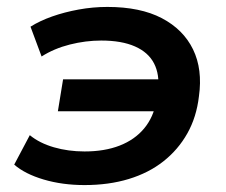

<svg xmlns="http://www.w3.org/2000/svg" viewBox="-20 -524 652 554"><path d="M224 10Q160 10 106 -6Q52 -22 21 -49L66 -134Q94 -111 135.5 -99Q177 -87 224 -87Q282 -87 325.5 -104Q369 -121 396 -153.5Q423 -186 431 -232L445 -203H147L162 -295H457L436 -264Q441 -309 424.5 -341Q408 -373 369.5 -390Q331 -407 272 -407Q227 -407 181.5 -395.5Q136 -384 100 -361L68 -447Q95 -464 130.5 -476.5Q166 -489 207 -496.5Q248 -504 290 -504Q385 -504 447 -471.5Q509 -439 537 -381.5Q565 -324 554 -246Q547 -186 520.5 -139Q494 -92 451.5 -58.5Q409 -25 351.5 -7.5Q294 10 224 10Z"/></svg>

Font: Nunito Sans 10pt SemiExpanded
Style: Bold Italic
Weight: 700
Width: 6
Italic angle: -9°
Designer: Vernon Adams
Foundry: Vernon Adams
Version: Version 3.101;gftools[0.9.27]